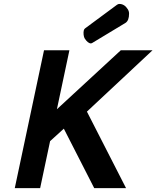

<svg xmlns="http://www.w3.org/2000/svg" viewBox="-20 -970 807 990"><path d="M455.6 -748.5Q451.7 -746.1 449.7 -746.1Q433.1 -746.1 416.5 -772Q412.6 -778.3 411.1 -791Q408.7 -817.9 419.4 -824.2L582.5 -944.8Q588.9 -949.7 595.2 -949.7Q622.1 -949.7 639.2 -921.9Q645.5 -911.6 645.5 -899.4Q645.5 -864.7 627.9 -852.5ZM207 -710.9H337.9L273.4 -406.7L603 -710.9H766.6L428.2 -394.5L629.9 0H465.8L309.1 -306.6L238.3 -242.2L187 0H56.2Z"/></svg>

Font: Tuffy
Style: BoldItalic
Weight: 700
Italic angle: -12°
Designer: Thatcher Ulrich, Karoly Barta, Michael Everson
Version: Version 001.271